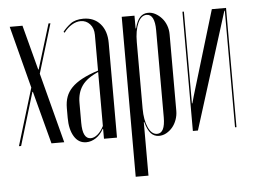

<svg xmlns="http://www.w3.org/2000/svg" viewBox="-49 -565 1046 794"><g transform="rotate(-5 474.0 -167.5)"><path d="M71 -495 120 -309H122L179 -495H187L125 -291L201 0H148L90 -219H88L22 0H13L85 -237L18 -495Z M224 -139Q224 -166 231.5 -186.5Q239 -207 255.5 -224Q272 -241 299 -255.5Q326 -270 366 -283V-431Q366 -459 350.5 -476Q335 -493 312 -493Q294 -493 275.5 -482Q257 -471 242 -451L238 -455Q250 -471 270 -486.5Q290 -502 324 -502Q368 -502 394 -472.5Q420 -443 420 -393V0H366V-41H364Q352 -18 332.5 -5Q313 8 292 8Q260 8 242 -21.5Q224 -51 224 -99ZM312 -7Q326 -7 340.5 -19Q355 -31 366 -53V-277Q319 -257 298.5 -228Q278 -199 278 -157V-74Q278 -7 312 -7Z M483 -496H536V-443H538Q546 -475 559.5 -489Q573 -503 593 -503Q609 -503 623.5 -495Q638 -487 649.5 -474Q661 -461 667.5 -443.5Q674 -426 674 -407V-89Q674 -70 667.5 -52Q661 -34 650 -21Q639 -8 624.5 0Q610 8 594 8Q574 8 560.5 -6.5Q547 -21 538 -54H536V168H483ZM536 -110Q536 -63 550 -32Q564 -1 587 -1Q620 -1 620 -67V-429Q620 -461 611.5 -478Q603 -495 586 -495Q563 -495 549.5 -464.5Q536 -434 536 -386Z M916 -495V0H910V-484H908L756 0H735V-495H741V-114H743L751 -143L857 -495Z"/></g></svg>

Font: Moniqa Cond Display
Style: Regular
Weight: 400
Width: 3
Designer: Rajesh Rajput
Foundry: Rajesh Rajput
Version: Version 1.000